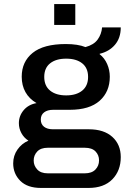

<svg xmlns="http://www.w3.org/2000/svg" viewBox="-20 -738 640 946"><path d="M182 188Q115 188 80 153Q45 118 45 67Q45 29 66 -1Q87 -31 120 -45Q98 -59 85.5 -82Q73 -105 73 -131Q73 -167 96.5 -195Q120 -223 160 -230Q124 -251 105.5 -284Q87 -317 87 -360Q87 -434 141 -477.5Q195 -521 304 -521Q364 -521 401 -506Q442 -517 461 -543Q480 -569 483 -603H575Q575 -551 546.5 -517.5Q518 -484 471 -473V-471Q495 -452 508 -422.5Q521 -393 521 -360Q521 -286 471 -241.5Q421 -197 324 -197H242Q214 -197 197.5 -184.5Q181 -172 181 -149Q181 -126 197 -113.5Q213 -101 241 -101H418Q492 -101 533.5 -63.5Q575 -26 575 36Q575 103 533.5 145.5Q492 188 416 188ZM215 116H398Q432 116 450 97.5Q468 79 468 52Q468 26 450.5 8Q433 -10 398 -10H215Q181 -10 163.5 8.5Q146 27 146 53Q146 78 163.5 97Q181 116 215 116ZM306 -268Q356 -268 385 -291.5Q414 -315 414 -359Q414 -403 385 -426Q356 -449 306 -449Q256 -449 227 -426Q198 -403 198 -359Q198 -315 227 -291.5Q256 -268 306 -268ZM247 -615V-718H351V-615Z"/></svg>

Font: Chivo Mono Medium
Style: Regular
Weight: 500
Monospace: yes
Designer: Hector Gatti
Foundry: Omnibus-Type
Version: Version 1.008